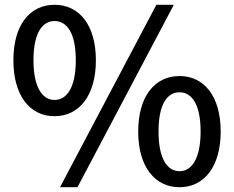

<svg xmlns="http://www.w3.org/2000/svg" viewBox="-20 -770 979 803"><path d="M208 -284C311 -284 381 -370 381 -518C381 -666 311 -750 208 -750C105 -750 36 -666 36 -518C36 -370 105 -284 208 -284ZM231 13H304L707 -750H634ZM208 -352C157 -352 120 -405 120 -518C120 -632 157 -682 208 -682C260 -682 297 -632 297 -518C297 -405 260 -352 208 -352ZM731 13C833 13 903 -72 903 -220C903 -368 833 -452 731 -452C628 -452 558 -368 558 -220C558 -72 628 13 731 13ZM731 -54C679 -54 643 -107 643 -220C643 -334 679 -384 731 -384C782 -384 819 -334 819 -220C819 -107 782 -54 731 -54Z"/></svg>

Font: DAIFUKU Sans JP Medium
Style: Regular
Weight: 500
Designer: Original font ‘Source Han Sans JP’ : Ryoko NISHIZUKA  (kana, bopomofo & ideographs); Paul D. Hunt (Latin, Greek & Cyrill
Foundry: Daifuku
Version: Version 1.000